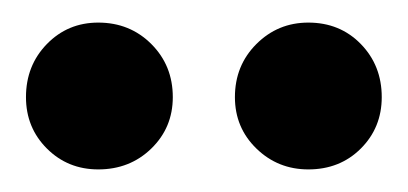

<svg xmlns="http://www.w3.org/2000/svg" viewBox="-20 -713 361 170"><path d="M253 -563Q226 -563 207 -581.5Q188 -600 188 -627Q188 -655 207 -674Q226 -693 253 -693Q281 -693 299.5 -674Q318 -655 318 -627Q318 -600 299.5 -581.5Q281 -563 253 -563ZM67 -563Q40 -563 21.5 -581.5Q3 -600 3 -627Q3 -655 21.5 -674Q40 -693 67 -693Q95 -693 114 -674Q133 -655 133 -627Q133 -600 114 -581.5Q95 -563 67 -563Z"/></svg>

Font: DM Sans 10pt ExtraBold
Style: Regular
Weight: 800
Version: Version 4.004;gftools[0.9.30]